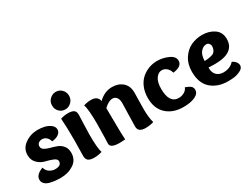

<svg xmlns="http://www.w3.org/2000/svg" viewBox="-58 -1241 2335 1785"><g transform="rotate(-30 1109.5 -348.5)"><path d="M308 -324Q300 -355 280 -372Q260 -389 236 -389Q213 -389 197 -377Q181 -365 181 -342Q181 -318 204.5 -304Q228 -290 261.5 -281.5Q295 -273 328.5 -260.5Q362 -248 385.5 -219Q409 -190 409 -145Q409 -69 348.5 -29.5Q288 10 206 10Q180 10 155 7.5Q130 5 97.5 -2.5Q65 -10 45.5 -28.5Q26 -47 26 -74Q26 -128 107 -158Q117 -122 145 -104Q173 -86 204 -86Q271 -86 271 -134Q271 -157 235.5 -171.5Q200 -186 158 -195.5Q116 -205 80.5 -238.5Q45 -272 45 -328Q45 -399 105.5 -442Q166 -485 242 -485Q277 -485 312.5 -477.5Q348 -470 377 -448.5Q406 -427 406 -396Q406 -369 381.5 -349.5Q357 -330 308 -324Z M564 -520Q526 -520 499.5 -546.5Q473 -573 473 -614Q473 -653 501 -680Q529 -707 566 -707Q603 -707 629.5 -680Q656 -653 656 -614Q656 -574 628 -547Q600 -520 564 -520ZM566 -478Q604 -478 625 -465Q646 -452 646 -414Q646 -408 642.5 -326Q639 -244 639 -203Q639 -61 656 -10Q614 3 573 3Q526 3 507.5 -13.5Q489 -30 489 -62Q489 -78 490.5 -137Q492 -196 492 -231Q492 -374 485 -465Q523 -478 566 -478Z M732 -465Q773 -478 810 -478Q883 -478 893 -419Q958 -484 1041 -484Q1109 -484 1153 -445Q1197 -406 1197 -334Q1197 -332 1195.5 -262Q1194 -192 1194 -156Q1194 -70 1211 -10Q1168 3 1124 3Q1044 3 1044 -58Q1044 -94 1047 -190.5Q1050 -287 1050 -307Q1050 -348 1033.5 -368.5Q1017 -389 991 -389Q949 -389 898 -340Q900 -212 900 -155Q900 -67 905 -1Q872 2 846 2Q746 2 746 -46Q746 -50 748.5 -116Q751 -182 751 -253Q751 -416 732 -465Z M1531 -85Q1562 -85 1589.5 -100.5Q1617 -116 1627 -143Q1672 -127 1686 -112Q1700 -97 1700 -76Q1700 -35 1652 -12.5Q1604 10 1527 10Q1415 10 1347 -52.5Q1279 -115 1279 -227Q1279 -293 1301.5 -344Q1324 -395 1360 -425Q1396 -455 1438 -470Q1480 -485 1523 -485Q1586 -485 1643.5 -459Q1701 -433 1701 -387Q1701 -326 1603 -314Q1594 -348 1571 -368Q1548 -388 1520 -388Q1483 -388 1456 -350.5Q1429 -313 1429 -240Q1429 -85 1531 -85Z M2008 -485Q2082 -485 2136 -448Q2190 -411 2190 -338Q2190 -190 1978 -190Q1959 -190 1909 -192Q1909 -135 1937.5 -109Q1966 -83 2008 -83Q2082 -83 2123 -131Q2146 -120 2160.5 -101.5Q2175 -83 2175 -64Q2175 -34 2139.5 -16Q2104 2 2070.5 6Q2037 10 2006 10Q1896 10 1826 -50.5Q1756 -111 1756 -235Q1756 -317 1794.5 -375.5Q1833 -434 1888.5 -459.5Q1944 -485 2008 -485ZM2000 -390Q1964 -390 1937 -357.5Q1910 -325 1909 -262Q1937 -264 1948.5 -265.5Q1960 -267 1981.5 -272Q2003 -277 2012.5 -285.5Q2022 -294 2030 -309.5Q2038 -325 2038 -348Q2038 -364 2027 -377Q2016 -390 2000 -390Z"/></g></svg>

Font: Overlock
Style: Black
Weight: 900
Designer: Dario Muhafara
Foundry: Dario Manuel Muhafara
Version: Version 1.001